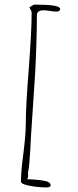

<svg xmlns="http://www.w3.org/2000/svg" viewBox="-20 -778 343 841"><path d="M181.6 15.6Q160.2 10.3 131.8 8.8Q101.1 7.3 98.6 6.8L103 -1V-24.9Q109.4 -43.9 115.7 -181.2L124 -306.2L127 -351.6Q132.8 -435.1 133.8 -454.6Q136.7 -502.9 139.2 -579.6Q141.6 -656.2 141.6 -711.9Q141.6 -732.9 171.9 -732.9Q181.6 -732.9 199.7 -730Q218.3 -727.1 228 -727.1Q233.9 -727.1 238.8 -730.2Q243.7 -733.4 243.7 -737.8Q243.7 -744.1 233.9 -748.5Q218.8 -754.9 177.2 -756.8Q157.7 -757.8 128.9 -757.8L108.9 -746.1Q109.9 -742.2 114.3 -735.4Q118.7 -728 118.7 -723.1Q118.7 -644 106 -476.6Q92.8 -312.5 92.8 -230Q92.8 -188.5 82.5 -106.4Q71.8 -26.4 71.8 17.1Q71.8 28.8 110.8 35.9Q149.9 43 184.6 43Q201.7 43 201.7 33.2Q201.7 21 181.6 15.6Z"/></svg>

Font: Amatica SC
Style: Regular
Weight: 400
Version: Version 2.000